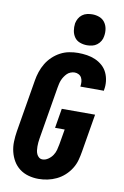

<svg xmlns="http://www.w3.org/2000/svg" viewBox="-105 -1034 709 1101"><g transform="rotate(10 250.0 -483.5)"><path d="M200 8Q169 8 140.5 0Q112 -8 89.5 -25Q67 -42 52.5 -66.5Q38 -91 31 -119.5Q24 -148 25 -178.5Q26 -209 31 -240L82 -545Q86 -570 94.5 -595.5Q103 -621 117 -644.5Q131 -668 151.5 -687.5Q172 -707 196.5 -720Q221 -733 247.5 -738Q274 -743 299 -743Q326 -743 351.5 -739Q377 -735 400 -725Q423 -715 441.5 -698.5Q460 -682 470.5 -659.5Q481 -637 484 -611Q487 -585 482 -559V-555H345V-557Q347 -570 346 -583Q345 -596 339.5 -606.5Q334 -617 323 -623Q312 -629 299 -629Q288 -629 276 -624.5Q264 -620 255.5 -611.5Q247 -603 240 -592.5Q233 -582 228.5 -571Q224 -560 221.5 -548.5Q219 -537 217 -526L166 -221Q164 -209 163 -197.5Q162 -186 162 -174Q162 -162 163.5 -151Q165 -140 169.5 -130Q174 -120 182.5 -113Q191 -106 203 -106Q220 -106 236 -117Q252 -128 262 -143Q272 -158 276.5 -175Q281 -192 284 -209L299 -297H243L262 -411H456L419 -190Q415 -165 408 -139Q401 -113 386 -89Q371 -65 350 -46Q329 -27 304 -15Q279 -3 252.5 2.5Q226 8 200 8ZM341 -795Q319 -795 299 -802.5Q279 -810 267.5 -826.5Q256 -843 252.5 -864Q249 -885 252 -907Q255 -922 262.5 -935.5Q270 -949 282.5 -958.5Q295 -968 310.5 -971.5Q326 -975 341 -975Q363 -975 382.5 -967.5Q402 -960 414 -943.5Q426 -927 429.5 -906Q433 -885 429 -863Q427 -848 419 -834.5Q411 -821 398.5 -811.5Q386 -802 371 -798.5Q356 -795 341 -795Z"/></g></svg>

Font: Iosevka SS18 Heavy
Style: Italic
Weight: 900
Italic angle: -9°
Monospace: yes
Designer: Belleve Invis
Foundry: Belleve Invis
Version: Version 25.1.1; ttfautohint (v1.8.4)